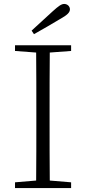

<svg xmlns="http://www.w3.org/2000/svg" viewBox="-20 -952 436 972"><path d="M140 -797 152 -779C197 -804 241 -830 283 -855C321 -876 334 -889 334 -905C334 -920 321 -932 305 -932C291 -932 277 -922 247 -895C214 -865 177 -831 140 -797ZM56 -694 163 -686C164 -588 164 -489 164 -390V-333C164 -234 164 -135 163 -38L56 -29V0H340V-29L232 -38C231 -135 231 -234 231 -333V-390C231 -489 231 -589 232 -686L340 -694V-723H56Z"/></svg>

Font: Noto Serif TC ExtraLight
Style: Regular
Weight: 200
Designer: Ryoko NISHIZUKA 西塚涼子 (kana & ideographs); Frank Grießhammer (Latin, Greek & Cyrillic); Wenlong ZHANG 张文龙 (bopomofo); San
Foundry: Adobe
Version: Version 2.001;hotconv 1.1.0;makeotfexe 2.6.0